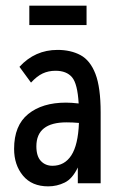

<svg xmlns="http://www.w3.org/2000/svg" viewBox="-20 -650 415 681"><path d="M151 11Q93 11 61.5 -27Q30 -65 30 -122Q30 -205 80 -245.5Q130 -286 214 -286Q233 -286 259 -283Q255 -353 235.5 -376Q216 -399 177 -399Q152 -399 131.5 -389.5Q111 -380 90 -357L49 -413Q104 -473 184 -473Q231 -473 265.5 -454.5Q300 -436 318.5 -388Q337 -340 337 -251V0H256V-56Q237 -16 209.5 -2.5Q182 11 151 11ZM109 -131Q109 -96 125 -79Q141 -62 166 -62Q209 -62 233 -99Q257 -136 260 -214Q238 -216 216 -216Q109 -216 109 -131ZM84 -561V-630H287V-561Z"/></svg>

Font: Inconsolata Condensed SemiBold
Style: Regular
Weight: 600
Width: 3
Monospace: yes
Designer: Raph Levien, Cyreal, Brenton Simpson
Foundry: Raph Levien, Cyreal, Google
Version: Version 3.100; ttfautohint (v1.8.4.7-5d5b)